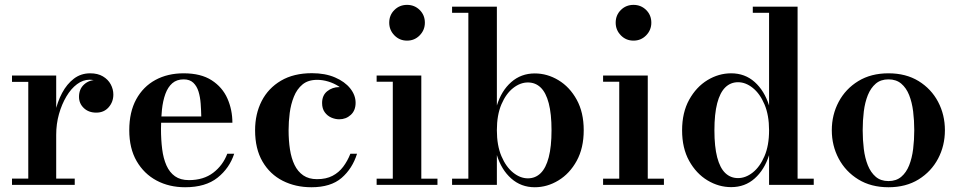

<svg xmlns="http://www.w3.org/2000/svg" viewBox="-20 -778 4042 808"><path d="M201.5 -210.5Q201.5 -257.5 211.5 -303.5Q221.5 -349.5 241.5 -387Q261.5 -424.5 291 -447Q320.5 -469.5 359.5 -469.5Q391.5 -469.5 413.2 -456.5Q435 -443.5 446 -423Q457 -402.5 457 -380Q457 -349 437.2 -326.5Q417.5 -304 385 -304Q353 -304 332.8 -323.2Q312.5 -342.5 312.5 -370.5Q312.5 -403 333.5 -422.2Q354.5 -441.5 385 -441.5Q405 -441.5 421.2 -433Q437.5 -424.5 446.8 -410.5Q456 -396.5 456 -380H429.5Q429.5 -397.5 420 -411.5Q410.5 -425.5 393.8 -434Q377 -442.5 356.5 -442.5Q329.5 -442.5 304.2 -423.8Q279 -405 259.5 -372.2Q240 -339.5 228.2 -298Q216.5 -256.5 216.5 -210.5ZM216.5 -460V-26.5H294.5V0H30.5V-26.5H99V-433.5H30.5V-460Z M759 10Q692 10 639 -18.2Q586 -46.5 555 -100Q524 -153.5 524 -230Q524 -306.5 553.2 -360Q582.5 -413.5 634 -441.5Q685.5 -469.5 753 -469.5Q825.5 -469.5 870.8 -440.2Q916 -411 937 -363.5Q958 -316 958 -261.5H591.5V-288H827Q826.5 -314.5 824.5 -342Q822.5 -369.5 815.5 -392.5Q808.5 -415.5 793.5 -429.8Q778.5 -444 753 -444Q724 -444 705.2 -427.8Q686.5 -411.5 676 -382.8Q665.5 -354 661.5 -316.5Q657.5 -279 657.5 -236Q657.5 -189.5 662.5 -150.2Q667.5 -111 680.5 -81.8Q693.5 -52.5 716.5 -36.2Q739.5 -20 775 -20Q836.5 -20 877.2 -51Q918 -82 936.5 -131H965.5Q946 -70.5 895.5 -30.2Q845 10 759 10Z M1290.5 10Q1223.5 10 1169.8 -17.2Q1116 -44.5 1084.8 -98Q1053.5 -151.5 1053.5 -230Q1053.5 -298.5 1081.2 -352.8Q1109 -407 1162.5 -438.5Q1216 -470 1293 -470Q1348.5 -470 1389.8 -452.2Q1431 -434.5 1453.8 -406Q1476.5 -377.5 1476.5 -345.5Q1476.5 -313 1456.2 -294.5Q1436 -276 1407.5 -276Q1391 -276 1374.2 -283.2Q1357.5 -290.5 1346.5 -305.8Q1335.5 -321 1335.5 -344.5Q1335.5 -377 1357.2 -394.2Q1379 -411.5 1407.5 -411.5Q1434.5 -411.5 1455 -394.8Q1475.5 -378 1475.5 -345.5H1449.5Q1449.5 -367 1437 -384.8Q1424.5 -402.5 1404.5 -415.2Q1384.5 -428 1361 -435Q1337.5 -442 1315 -442Q1276.5 -442 1253 -422.5Q1229.5 -403 1216.8 -371.2Q1204 -339.5 1199.2 -302.5Q1194.5 -265.5 1194.5 -230Q1194.5 -187 1200.2 -149.5Q1206 -112 1219.5 -84Q1233 -56 1256.2 -40Q1279.5 -24 1314 -24Q1352.5 -24 1379.2 -38Q1406 -52 1424.2 -76.2Q1442.5 -100.5 1454.5 -131H1482.5Q1463 -68.5 1417.5 -29.2Q1372 10 1290.5 10Z M1693 -607Q1661.5 -607 1639.8 -629.2Q1618 -651.5 1618 -682.5Q1618 -714.5 1639.8 -736Q1661.5 -757.5 1693 -757.5Q1724.5 -757.5 1746.2 -736Q1768 -714.5 1768 -682.5Q1768 -651.5 1746.2 -629.2Q1724.5 -607 1693 -607ZM1753 -460V-26H1821V0H1565V-26H1633V-434H1565V-460Z M2230.5 10Q2173 10 2131.5 -26.8Q2090 -63.5 2071 -125.5V0H1882.5V-26H1951V-724H1882.5V-750H2071V-334Q2090 -396 2131.5 -432.5Q2173 -469 2230.5 -469Q2283 -469 2330.2 -440.5Q2377.5 -412 2407 -358.5Q2436.5 -305 2436.5 -230Q2436.5 -155 2407 -101.2Q2377.5 -47.5 2330.2 -18.8Q2283 10 2230.5 10ZM2201.5 -27.5Q2233 -27.5 2255.2 -49.2Q2277.5 -71 2289.2 -116Q2301 -161 2301 -230Q2301 -299 2289.2 -343.8Q2277.5 -388.5 2255.2 -409.8Q2233 -431 2201.5 -431Q2169.5 -431 2139.5 -407.5Q2109.5 -384 2090.2 -339Q2071 -294 2071 -230Q2071 -166 2090.2 -120.8Q2109.5 -75.5 2139.5 -51.5Q2169.5 -27.5 2201.5 -27.5Z M2646 -607Q2614.5 -607 2592.8 -629.2Q2571 -651.5 2571 -682.5Q2571 -714.5 2592.8 -736Q2614.5 -757.5 2646 -757.5Q2677.5 -757.5 2699.2 -736Q2721 -714.5 2721 -682.5Q2721 -651.5 2699.2 -629.2Q2677.5 -607 2646 -607ZM2706 -460V-26H2774V0H2518V-26H2586V-434H2518V-460Z M3057 9.5Q3004.5 9.5 2957.2 -19Q2910 -47.5 2880.2 -101Q2850.5 -154.5 2850.5 -229.5Q2850.5 -304.5 2880.2 -358.2Q2910 -412 2957.2 -440.8Q3004.5 -469.5 3057 -469.5Q3115 -469.5 3156 -432.8Q3197 -396 3216.5 -334V-724H3148V-750H3336.5V-26H3404.5V0H3216.5V-125Q3197 -63.5 3156 -27Q3115 9.5 3057 9.5ZM3086 -28.5Q3118 -28.5 3148 -52.2Q3178 -76 3197.2 -120.8Q3216.5 -165.5 3216.5 -229.5Q3216.5 -293.5 3197.2 -338.8Q3178 -384 3148 -408Q3118 -432 3086 -432Q3054.5 -432 3032.2 -410.2Q3010 -388.5 2998.2 -343.5Q2986.5 -298.5 2986.5 -229.5Q2986.5 -160.5 2998.2 -115.8Q3010 -71 3032.2 -49.8Q3054.5 -28.5 3086 -28.5Z M3719 10Q3645.5 10 3592 -23Q3538.5 -56 3509.5 -110.5Q3480.5 -165 3480.5 -230Q3480.5 -295 3509.5 -349.5Q3538.5 -404 3592 -436.8Q3645.5 -469.5 3719 -469.5Q3792.5 -469.5 3845.8 -436.8Q3899 -404 3927.8 -349.5Q3956.5 -295 3956.5 -230Q3956.5 -165 3927.8 -110.5Q3899 -56 3845.8 -23Q3792.5 10 3719 10ZM3719 -16Q3751.5 -16 3772.8 -34Q3794 -52 3806 -82.2Q3818 -112.5 3822.8 -151Q3827.5 -189.5 3827.5 -230Q3827.5 -271 3822.8 -309.2Q3818 -347.5 3806 -377.8Q3794 -408 3772.8 -426Q3751.5 -444 3719 -444Q3686.5 -444 3665.5 -426Q3644.5 -408 3632.2 -377.8Q3620 -347.5 3615.2 -309.2Q3610.5 -271 3610.5 -230Q3610.5 -189.5 3615.2 -151Q3620 -112.5 3632.2 -82.2Q3644.5 -52 3665.5 -34Q3686.5 -16 3719 -16Z"/></svg>

Font: Bodoni Moda 9pt SemiBold
Style: Regular
Weight: 600
Designer: Owen Earl
Foundry: indestructible type
Version: Version 2.005